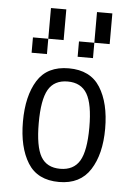

<svg xmlns="http://www.w3.org/2000/svg" viewBox="-51 -727 541 779"><g transform="rotate(5 219.0 -338.0)"><path d="M51.8 -218.8Q51.8 -323.2 91.3 -386.7Q130.9 -450.2 218.8 -450.2Q306.6 -450.2 346.7 -386.7Q386.7 -323.2 386.7 -218.8Q386.7 -115.2 345.7 -51.3Q304.7 12.7 218.8 12.7Q130.9 12.7 91.3 -50.8Q51.8 -114.3 51.8 -218.8ZM322.3 -218.8Q322.3 -313.5 297.9 -355Q273.4 -396.5 218.8 -396.5Q164.1 -396.5 140.1 -355Q116.2 -313.5 116.2 -218.8Q116.2 -123 140.1 -82Q164.1 -41 218.8 -41Q273.4 -41 297.9 -82Q322.3 -123 322.3 -218.8ZM125 -687.5H187.5V-562.5H125ZM312.5 -687.5H375V-562.5H312.5ZM62.5 -500V-562.5H125V-500ZM250 -500V-562.5H312.5V-500Z"/></g></svg>

Font: Sudo Light
Style: Regular
Weight: 300
Monospace: yes
Designer: Jens Kutilek
Foundry: Jens Kutilek
Version: Version 0.040